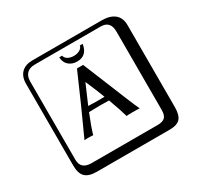

<svg xmlns="http://www.w3.org/2000/svg" viewBox="-195 -992 1490 1441"><g transform="rotate(-30 550.0 -271.0)"><path d="M638.2 -672.9Q623 -577.6 537.1 -578.1Q494.1 -578.1 465.6 -603Q437 -627.9 435.1 -672.9H460Q463.9 -651.9 485.4 -639.4Q506.8 -627 537.1 -627Q565.9 -627 587.9 -639.4Q609.9 -651.9 613.8 -672.9ZM249 -717.8Q204.1 -717.8 179.9 -693.8Q155.8 -669.9 155.8 -625V53.2Q155.8 136.2 249 136.2H820.8Q865.7 136.2 884.8 117.2Q903.8 98.1 903.8 53.2V-625Q903.8 -717.8 820.8 -717.8ZM1000 84Q1000 152.8 973.4 182.4Q946.8 211.9 880.9 211.9H249Q181.2 211.9 150.6 181.4Q120.1 150.9 120.1 84V-625Q120.1 -687 154.1 -720.5Q188 -753.9 249 -753.9H851.1Q920.9 -753.9 960.4 -721.9Q1000 -689.9 1000 -625ZM512.7 -414.6Q458.5 -289.6 440.9 -248Q451.7 -248 479.5 -247.1Q507.3 -246.1 519 -246.1Q542 -246.1 581.5 -247.1Q551.3 -326.2 512.7 -414.6ZM423.3 -205.1Q379.4 -96.7 363.8 -39.1Q355 -41 330.1 -41Q296.9 -41 288.1 -39.1Q396 -272.9 508.8 -534.2H562Q587.9 -472.2 634.5 -357.2Q681.2 -242.2 716.1 -157Q751 -71.8 767.1 -39.1Q753.9 -41 706.1 -41Q666 -41 652.8 -39.1Q635.7 -101.6 597.2 -205.6Q547.9 -207 522.9 -207Q478.5 -207 423.3 -205.1Z"/></g></svg>

Font: Linux Biolinum Keyboard
Style: Regular
Weight: 700
Designer: Philipp H. Poll
Foundry: Philipp H. Poll
Version: Version 0.6.1 ; ttfautohint (v0.9)